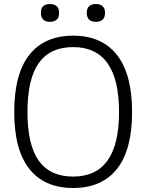

<svg xmlns="http://www.w3.org/2000/svg" viewBox="-20 -928 731 958"><path d="M229 -819Q208 -819 196 -830Q184 -841 184 -864Q184 -887 196 -897.5Q208 -908 229 -908Q250 -908 262.5 -897.5Q275 -887 275 -864Q275 -840 262.5 -829.5Q250 -819 229 -819ZM459 -819Q413 -819 413 -864Q413 -908 459 -908Q479 -908 491.5 -897.5Q504 -887 504 -864Q504 -840 491.5 -829.5Q479 -819 459 -819ZM345 10Q202 10 126.5 -85Q51 -180 51 -369Q51 -559 126.5 -654.5Q202 -750 345 -750Q488 -750 563.5 -654Q639 -558 639 -369Q639 -180 563.5 -85Q488 10 345 10ZM345 -47Q574 -47 574 -369Q574 -693 345 -693Q230 -693 173.5 -613.5Q117 -534 117 -369Q117 -205 173.5 -126Q230 -47 345 -47Z"/></svg>

Font: Encode Sans Narrow
Style: Light
Weight: 300
Designer: Pablo Impallari, Andres Torresi
Foundry: Pablo Impallari, Andres Torresi
Version: Version 1.000; ttfautohint (v1.00) -l 8 -r 50 -G 200 -x 14 -